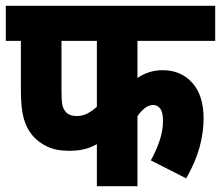

<svg xmlns="http://www.w3.org/2000/svg" viewBox="-20 -642 762 662"><path d="M454 -501V-373Q493 -400 541 -400Q604 -400 643 -356.5Q682 -313 682 -234Q682 -185 668 -134Q654 -83 622 -27L500 -89Q518 -121 530 -156Q542 -191 542 -226Q542 -255 532.5 -267.5Q523 -280 508 -280Q493 -280 479 -269Q465 -258 454 -241V0H314V-145Q291 -132 268 -127Q245 -122 219 -122Q173 -122 142 -137Q111 -152 92 -175Q72 -198 62 -233Q52 -268 52 -333V-501H0V-622H722V-501ZM192 -501V-334Q192 -299 194.5 -283Q197 -267 207 -256Q219 -242 244 -242Q266 -242 283 -251.5Q300 -261 314 -274V-501Z"/></svg>

Font: Noto Sans Condensed ExtraBold
Style: Regular
Weight: 800
Width: 3
Designer: Monotype Design Team
Foundry: Monotype Imaging Inc.
Version: Version 2.013; ttfautohint (v1.8.4.7-5d5b)